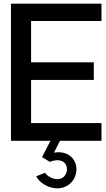

<svg xmlns="http://www.w3.org/2000/svg" viewBox="-20 -770 581 1050"><path d="M535 -655V-750H40V0H256L210 89L252 115C305 94 346 112 346 156C346 186 324 210 294 210C269 210 239 194 226 175L178 194C196 231 247 260 294 260C352 260 398 214 398 156C398 93 344 52 275 65L308 0H535V-97H150V-333H493V-429H150V-655Z"/></svg>

Font: Oakes Medium
Style: Regular
Weight: 500
Designer: Samuel Oakes
Foundry: Samuel Oakes
Version: Version 1.003;PS 001.003;hotconv 1.0.88;makeotf.lib2.5.64775